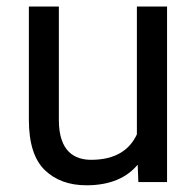

<svg xmlns="http://www.w3.org/2000/svg" viewBox="-20 -548 591 578"><path d="M482.9 0V-528.3H392.1V-143.6C370.6 -97.2 328.1 -66.9 254.4 -66.9C205.1 -66.9 157.2 -91.3 157.2 -186.5V-528.3H66.9V-187.5C66.9 -117.2 83 -66.9 114.7 -36.1C146.5 -5.4 188.5 9.8 240.2 9.8C312 9.8 361.8 -13.2 394.5 -52.2L396.5 0Z"/></svg>

Font: Vazirmatn
Style: Regular
Weight: 400
Designer: Saber Rastikerdar
Foundry: Saber Rastikerdar
Version: Version 33.003